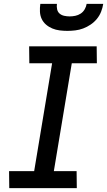

<svg xmlns="http://www.w3.org/2000/svg" viewBox="-20 -975 555 995"><path d="M378 0H28L27 -88H157L250 -647H132L131 -735H481L482 -647H352L259 -88H377ZM329 -815Q309 -815 289 -817.5Q269 -820 251 -827.5Q233 -835 218.5 -847.5Q204 -860 196 -877Q188 -894 187 -914.5Q186 -935 189 -955H275Q273 -941 276 -927Q279 -913 289 -904.5Q299 -896 313 -893Q327 -890 341 -890Q355 -890 370 -893Q385 -896 398 -904.5Q411 -913 419 -927Q427 -941 429 -955H515Q512 -935 504 -914.5Q496 -894 482 -877Q468 -860 449.5 -847.5Q431 -835 411 -827.5Q391 -820 370 -817.5Q349 -815 329 -815Z"/></svg>

Font: Iosevka Semibold
Style: Italic
Weight: 600
Italic angle: -9°
Monospace: yes
Designer: Belleve Invis
Foundry: Belleve Invis
Version: Version 32.5.0; ttfautohint (v1.8.4)